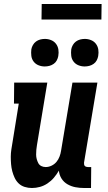

<svg xmlns="http://www.w3.org/2000/svg" viewBox="-20 -934 540 962"><path d="M140 8Q121 8 103.5 2.5Q86 -3 73.5 -15Q61 -27 53.5 -43Q46 -59 41.5 -76Q37 -93 35.5 -111.5Q34 -130 34 -148.5Q34 -167 37 -186Q40 -205 43 -223L74 -415H50L51 -520H217L165 -206Q163 -195 162 -183Q161 -171 161 -159.5Q161 -148 164 -137Q167 -126 172 -116.5Q177 -107 187 -102Q197 -97 209 -97Q224 -97 238.5 -104Q253 -111 263 -123Q273 -135 278.5 -150Q284 -165 286 -179L343 -520H468L401 -119Q401 -114 401.5 -110Q402 -106 404.5 -103Q407 -100 411.5 -98.5Q416 -97 420 -97H437L436 8H402Q379 8 358 4Q337 0 318.5 -10.5Q300 -21 288.5 -39Q277 -57 275 -79Q264 -60 250 -43.5Q236 -27 218 -15Q200 -3 180 2.5Q160 8 140 8ZM404 -601Q388 -601 373 -607Q358 -613 348.5 -625.5Q339 -638 337 -654Q335 -670 337 -687Q339 -698 345 -708.5Q351 -719 360.5 -726Q370 -733 381.5 -736Q393 -739 405 -739Q421 -739 436 -733Q451 -727 460.5 -714.5Q470 -702 472.5 -686Q475 -670 472 -653Q470 -642 464.5 -631.5Q459 -621 449 -614Q439 -607 427.5 -604Q416 -601 404 -601ZM204 -601Q188 -601 173 -607Q158 -613 148.5 -625.5Q139 -638 137 -654Q135 -670 137 -687Q139 -698 145 -708.5Q151 -719 160.5 -726Q170 -733 181.5 -736Q193 -739 205 -739Q221 -739 236 -733Q251 -727 260.5 -714.5Q270 -702 272.5 -686Q275 -670 272 -653Q270 -642 264.5 -631.5Q259 -621 249 -614Q239 -607 227.5 -604Q216 -601 204 -601ZM188 -836 189 -914H489L488 -836Z"/></svg>

Font: Iosevka Curly Slab Extrabold
Style: Italic
Weight: 800
Italic angle: -9°
Monospace: yes
Designer: Belleve Invis
Foundry: Belleve Invis
Version: Version 22.1.2; ttfautohint (v1.8.4)